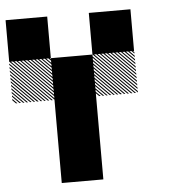

<svg xmlns="http://www.w3.org/2000/svg" viewBox="-50 -717 767 766"><g transform="rotate(-5 333.0 -333.5)"><path d="M500.8 -489.2 489.2 -500.8H495L500.8 -495ZM500.8 -475 475 -500.8H480.8L500.8 -480.8ZM500.8 -460.8 460.8 -500.8H466.7L500.8 -466.7ZM500.8 -446.7 446.7 -500.8H452.5L500.8 -452.5ZM500.8 -432.5 432.5 -500.8H438.3L500.8 -438.3ZM500.8 -418.3 418.3 -500.8H424.2L500.8 -424.2ZM500.8 -404.2 404.2 -500.8H410L500.8 -410ZM500.8 -390 390 -500.8H395.8L500.8 -395.8ZM500.8 -375.8 375.8 -500.8H381.7L500.8 -381.7ZM500.8 -361.7 361.7 -500.8H367.5L500.8 -367.5ZM500.8 -347.5 347.5 -500.8H353.3L500.8 -353.3ZM500.8 -333.3 333.3 -500.8H339.2L500.8 -339.2ZM487.5 -332.5 332.5 -487.5V-493.3L493.3 -332.5ZM473.3 -332.5 332.5 -473.3V-479.2L479.2 -332.5ZM459.2 -332.5 332.5 -459.2V-465L465 -332.5ZM445 -332.5 332.5 -445V-450.8L450.8 -332.5ZM430 -332.5 332.5 -430V-436.7L436.7 -332.5ZM416.7 -332.5 332.5 -416.7V-422.5L422.5 -332.5ZM402.5 -332.5 332.5 -402.5V-408.3L408.3 -332.5ZM388.3 -332.5 332.5 -388.3V-394.2L394.2 -332.5ZM374.2 -332.5 332.5 -374.2V-380L380 -332.5ZM360 -332.5 332.5 -360V-365.8L365.8 -332.5ZM345.8 -332.5 332.5 -345.8V-351.7L351.7 -332.5ZM167.5 -489.2 155.8 -500.8H161.7L167.5 -495ZM167.5 -475 141.7 -500.8H147.5L167.5 -480.8ZM167.5 -460.8 127.5 -500.8H133.3L167.5 -466.7ZM167.5 -446.7 113.3 -500.8H119.2L167.5 -452.5ZM167.5 -432.5 99.2 -500.8H105L167.5 -438.3ZM167.5 -418.3 85 -500.8H90.8L167.5 -424.2ZM167.5 -404.2 70.8 -500.8H76.7L167.5 -410ZM167.5 -390 56.7 -500.8H62.5L167.5 -395.8ZM167.5 -375.8 42.5 -500.8H48.3L167.5 -381.7ZM167.5 -361.7 28.3 -500.8H34.2L167.5 -367.5ZM167.5 -347.5 14.2 -500.8H20L167.5 -353.3ZM167.5 -333.3 0 -500.8H5.8L167.5 -339.2ZM154.2 -332.5 -0.8 -487.5V-493.3L160 -332.5ZM140 -332.5 -0.8 -473.3V-479.2L145.8 -332.5ZM125.8 -332.5 -0.8 -459.2V-465L131.7 -332.5ZM111.7 -332.5 -0.8 -445V-450.8L117.5 -332.5ZM96.7 -332.5 -0.8 -430V-436.7L103.3 -332.5ZM83.3 -332.5 -0.8 -416.7V-422.5L89.2 -332.5ZM69.2 -332.5 -0.8 -402.5V-408.3L75 -332.5ZM55 -332.5 -0.8 -388.3V-394.2L60.8 -332.5ZM40.8 -332.5 -0.8 -374.2V-380L46.7 -332.5ZM26.7 -332.5 -0.8 -360V-365.8L32.5 -332.5ZM12.5 -332.5 -0.8 -345.8V-351.7L18.3 -332.5ZM166.7 -166.7H333.3V0H166.7ZM166.7 -333.3H333.3V0H166.7ZM166.7 -500H333.3V-166.7H166.7ZM333.3 -666.7H500V-500H333.3ZM0 -666.7H166.7V-500H0Z"/></g></svg>

Font: 0xA000-Pixelated
Style: Pixelated
Weight: 400
Version: Version 0.1